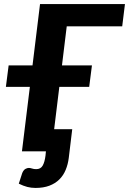

<svg xmlns="http://www.w3.org/2000/svg" viewBox="-20 -745 635 945"><path d="M206 0H88L127 -317.5H9L22.5 -423H140L177 -725H595L581.5 -615.5H308.5L285 -423H432.5L419 -317.5H272L246.5 -109H335.5L318.5 32Q314.5 64 303.2 91.2Q292 118.5 272 138.2Q252 158 223 169Q194 180 154.5 180Q133.5 180 114.2 175Q95 170 72.5 159L89.5 106.5Q96 91.5 105 86.5Q114 81.5 122 81.5Q129 81.5 137.8 84.5Q146.5 87.5 158.5 87.5Q180 87.5 190 70.2Q200 53 204 20.5Z"/></svg>

Font: Lato Heavy
Style: Italic
Weight: 800
Italic angle: -7°
Designer: Lukasz Dziedzic
Foundry: tyPoland Lukasz Dziedzic
Version: Version 2.007; 2014-02-27